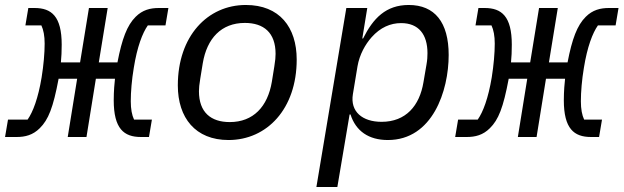

<svg xmlns="http://www.w3.org/2000/svg" viewBox="-49 -548 2494 768"><path d="M-28.8 0H17.4C51.8 0 82.7 -7.8 110.1 -35.2C144.5 -69.2 163.7 -117.2 185.4 -233H259.6L221.9 0H296.9L334.5 -233H410.9C409.1 -218.4 405.9 -183.6 405.9 -147C405.9 -33.4 446.4 0 514.6 0H546.9L558.6 -69.6H487.2C478.7 -87.4 474.1 -111.9 474.1 -142.8C474.1 -180.4 478 -228.3 486.2 -277C499.6 -360.8 521 -416.2 542.3 -446.4H612.9L624.6 -516H586.3C551.8 -516 521 -508.2 493.6 -480.8C459.2 -446.7 438.9 -392.4 420.8 -298.3H346.2L381.7 -516H306.8L271.3 -298.3H194.6C196.7 -321.4 197.8 -341.6 197.8 -369.3C197.8 -482.6 157.3 -516 89.1 -516H64.3L52.6 -446.4H116.5C125 -428.6 129.6 -404.1 129.6 -373.6C129.6 -335.9 125.4 -287.6 117.5 -238.6C103.7 -155.2 82.7 -99.8 61.4 -69.6H-17Z M865.1 12.1C1018.8 12.1 1137.8 -112.6 1137.8 -309.7C1137.8 -439.3 1068.9 -528.1 934.3 -528.1C781.2 -528.1 662.3 -403.4 662.3 -206.3C662.3 -76.7 732.6 12.1 865.1 12.1ZM746.8 -183.2C746.8 -195.3 748.2 -210.6 752.1 -233.7L762.1 -295.1C778.8 -394.5 836.3 -456.3 930.4 -456.3C1005.7 -456.3 1053.3 -417.6 1053.3 -332.7C1053.3 -320.7 1052.2 -305.4 1048.3 -282.3L1038.4 -220.9C1021.7 -121.4 964.1 -59.7 870 -59.7C794.7 -59.7 746.8 -98.4 746.8 -183.2Z M1216.6 199.9H1300.4L1349.4 -90.2H1353C1374.3 -23.4 1426.1 12.1 1502.5 12.1C1681.1 12.1 1745.7 -184.3 1745.7 -328.1C1745.7 -458.8 1690 -528.1 1585.9 -528.1C1494.7 -528.1 1443.5 -474.8 1403.4 -394.2H1400.2L1420.1 -516H1336.3ZM1362.6 -171.5 1381 -282.7C1389.2 -330.3 1412.3 -370.7 1437.5 -399.1C1472.3 -438.2 1512.8 -455.6 1555.4 -455.6C1625.7 -455.6 1660.9 -410.2 1660.9 -335.2C1660.9 -322.1 1660.2 -307.9 1657 -290.1L1644.9 -219.5C1629.3 -124.6 1574.2 -60.7 1477.3 -60.7C1401.3 -60.7 1350.9 -100.9 1362.6 -171.5Z M1771.7 0H1817.8C1852.3 0 1883.2 -7.8 1910.5 -35.2C1945 -69.2 1964.1 -117.2 1985.8 -233H2060L2022.4 0H2097.3L2134.9 -233H2211.3C2209.5 -218.4 2206.3 -183.6 2206.3 -147C2206.3 -33.4 2246.8 0 2315 0H2347.3L2359 -69.6H2287.6C2279.1 -87.4 2274.5 -111.9 2274.5 -142.8C2274.5 -180.4 2278.4 -228.3 2286.6 -277C2300.1 -360.8 2321.4 -416.2 2342.7 -446.4H2413.4L2425.1 -516H2386.7C2352.3 -516 2321.4 -508.2 2294 -480.8C2259.6 -446.7 2239.3 -392.4 2221.2 -298.3H2146.7L2182.2 -516H2107.2L2071.7 -298.3H1995C1997.2 -321.4 1998.2 -341.6 1998.2 -369.3C1998.2 -482.6 1957.7 -516 1889.6 -516H1864.7L1853 -446.4H1916.9C1925.4 -428.6 1930 -404.1 1930 -373.6C1930 -335.9 1925.8 -287.6 1918 -238.6C1904.1 -155.2 1883.2 -99.8 1861.9 -69.6H1783.4Z"/></svg>

Font: Margiela Mono Italic Text It
Style: Regular
Weight: 400
Designer: Mike Abbink, Paul van der Laan, Pieter van Rosmalen
Foundry: Bold Monday
Version: Version 2.003 2021